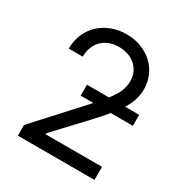

<svg xmlns="http://www.w3.org/2000/svg" viewBox="-171 -866 947 995"><g transform="rotate(30 302.5 -368.5)"><path d="M75.3 -63.9 315.3 -326.7Q319.2 -330.6 322.6 -334.5Q326 -338.4 329.5 -342.3H253.6V-407.7H385.3Q398.8 -425.1 408.9 -441.1Q419 -457 425.8 -472.5Q432.5 -487.9 435.7 -503.4Q438.9 -518.8 438.9 -535.5Q438.9 -564.3 428.3 -587.4Q417.6 -610.4 399 -626.8Q380.3 -643.1 354.8 -651.8Q329.2 -660.5 299.7 -660.5Q268.1 -660.5 242.7 -650.6Q217.3 -640.6 199.4 -622.5Q181.5 -604.4 171.7 -579Q161.9 -553.6 161.9 -522.7H78.1Q78.1 -570.7 95.3 -610.3Q112.6 -649.9 142.6 -678.1Q172.6 -706.3 213.6 -721.8Q254.6 -737.2 302.6 -737.2Q350.5 -737.2 390.6 -721.4Q430.8 -705.6 459.9 -678.4Q489 -651.3 505.1 -614.5Q521.3 -577.8 521.3 -535.5Q521.3 -519.2 519.2 -503.7Q517 -488.3 512.3 -472.8Q507.5 -457.4 500 -441.2Q492.5 -425.1 481.5 -407.7H566.1V-342.3H433.6Q418.3 -323.5 400 -302.9Q381.7 -282.3 359.4 -258.5L196 -83.8V-78.1H534.1V0H75.3Z"/></g></svg>

Font: Interop
Style: Regular
Weight: 400
Designer: Rasmus Andersson, Google, Jang Haemin
Foundry: jhaemin
Version: Version 1.008